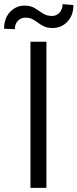

<svg xmlns="http://www.w3.org/2000/svg" viewBox="-52 -914 377 934"><path d="M173.8 -710.9V0H96.2V-710.9ZM252.4 -893.6 305.2 -889.6Q305.2 -839.4 275.9 -808.6Q246.6 -777.8 204.6 -777.8Q179.2 -777.8 162.8 -785.4Q146.5 -793 133.5 -803Q120.6 -813 106.2 -820.6Q91.8 -828.1 71.3 -828.1Q49.8 -828.1 34.9 -812.5Q20 -796.9 20 -772L-32.2 -774.4Q-32.2 -824.7 -3.2 -855.7Q25.9 -886.7 67.9 -886.7Q97.2 -886.7 117.2 -874.3Q137.2 -861.8 156 -849.1Q174.8 -836.4 201.2 -836.4Q222.7 -836.4 237.5 -852.5Q252.4 -868.7 252.4 -893.6Z"/></svg>

Font: Vazirmatn UI Light
Style: Regular
Weight: 300
Designer: Saber Rastikerdar
Foundry: Saber Rastikerdar
Version: Version 33.003